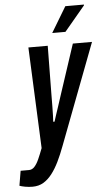

<svg xmlns="http://www.w3.org/2000/svg" viewBox="-118 -763 563 998"><g transform="rotate(-5 163.5 -264.0)"><path d="M11 196Q-9 196 -28 192.5Q-47 189 -57 185L-44 108H0Q16 108 28.5 94.5Q41 81 52 56.5Q63 32 75 0L52 -527H153L150 -272Q150 -239 149.5 -210.5Q149 -182 148.5 -162Q148 -142 147 -131H154Q154 -131 156.5 -139Q159 -147 164.5 -164Q170 -181 179 -207.5Q188 -234 200 -272L284 -527H384L184 -1Q168 42 150.5 78Q133 114 112.5 140.5Q92 167 67.5 181.5Q43 196 11 196ZM182 -591 262 -724H359V-720L251 -591Z"/></g></svg>

Font: Archivo ExtraCondensed SemiBold
Style: Italic
Weight: 600
Width: 2
Italic angle: -10°
Designer: Hector Gatti
Foundry: Omnibus-Type
Version: Version 2.001